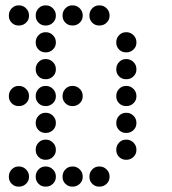

<svg xmlns="http://www.w3.org/2000/svg" viewBox="-20 -708 640 715"><path d="M49 -688Q34 -688 23.5 -677Q13 -666 13 -651V-649Q13 -634 23.5 -623.5Q34 -613 49 -613H51Q66 -613 77 -623.5Q88 -634 88 -649V-651Q88 -666 77 -677Q66 -688 51 -688ZM149 -688Q134 -688 123.5 -677Q113 -666 113 -651V-649Q113 -634 123.5 -623.5Q134 -613 149 -613H151Q166 -613 177 -623.5Q188 -634 188 -649V-651Q188 -666 177 -677Q166 -688 151 -688ZM249 -688Q234 -688 223.5 -677Q213 -666 213 -651V-649Q213 -634 223.5 -623.5Q234 -613 249 -613H251Q266 -613 277 -623.5Q288 -634 288 -649V-651Q288 -666 277 -677Q266 -688 251 -688ZM349 -688Q334 -688 323.5 -677Q313 -666 313 -651V-649Q313 -634 323.5 -623.5Q334 -613 349 -613H351Q366 -613 377 -623.5Q388 -634 388 -649V-651Q388 -666 377 -677Q366 -688 351 -688ZM149 -588Q134 -588 123.5 -577Q113 -566 113 -551V-549Q113 -534 123.5 -523.5Q134 -513 149 -513H151Q166 -513 177 -523.5Q188 -534 188 -549V-551Q188 -566 177 -577Q166 -588 151 -588ZM449 -588Q434 -588 423.5 -577Q413 -566 413 -551V-549Q413 -534 423.5 -523.5Q434 -513 449 -513H451Q466 -513 477 -523.5Q488 -534 488 -549V-551Q488 -566 477 -577Q466 -588 451 -588ZM149 -488Q134 -488 123.5 -477Q113 -466 113 -451V-449Q113 -434 123.5 -423.5Q134 -413 149 -413H151Q166 -413 177 -423.5Q188 -434 188 -449V-451Q188 -466 177 -477Q166 -488 151 -488ZM449 -488Q434 -488 423.5 -477Q413 -466 413 -451V-449Q413 -434 423.5 -423.5Q434 -413 449 -413H451Q466 -413 477 -423.5Q488 -434 488 -449V-451Q488 -466 477 -477Q466 -488 451 -488ZM49 -388Q34 -388 23.5 -377Q13 -366 13 -351V-349Q13 -334 23.5 -323.5Q34 -313 49 -313H51Q66 -313 77 -323.5Q88 -334 88 -349V-351Q88 -366 77 -377Q66 -388 51 -388ZM149 -388Q134 -388 123.5 -377Q113 -366 113 -351V-349Q113 -334 123.5 -323.5Q134 -313 149 -313H151Q166 -313 177 -323.5Q188 -334 188 -349V-351Q188 -366 177 -377Q166 -388 151 -388ZM249 -388Q234 -388 223.5 -377Q213 -366 213 -351V-349Q213 -334 223.5 -323.5Q234 -313 249 -313H251Q266 -313 277 -323.5Q288 -334 288 -349V-351Q288 -366 277 -377Q266 -388 251 -388ZM449 -388Q434 -388 423.5 -377Q413 -366 413 -351V-349Q413 -334 423.5 -323.5Q434 -313 449 -313H451Q466 -313 477 -323.5Q488 -334 488 -349V-351Q488 -366 477 -377Q466 -388 451 -388ZM149 -288Q134 -288 123.5 -277Q113 -266 113 -251V-249Q113 -234 123.5 -223.5Q134 -213 149 -213H151Q166 -213 177 -223.5Q188 -234 188 -249V-251Q188 -266 177 -277Q166 -288 151 -288ZM449 -288Q434 -288 423.5 -277Q413 -266 413 -251V-249Q413 -234 423.5 -223.5Q434 -213 449 -213H451Q466 -213 477 -223.5Q488 -234 488 -249V-251Q488 -266 477 -277Q466 -288 451 -288ZM149 -188Q134 -188 123.5 -177Q113 -166 113 -151V-149Q113 -134 123.5 -123.5Q134 -113 149 -113H151Q166 -113 177 -123.5Q188 -134 188 -149V-151Q188 -166 177 -177Q166 -188 151 -188ZM449 -188Q434 -188 423.5 -177Q413 -166 413 -151V-149Q413 -134 423.5 -123.5Q434 -113 449 -113H451Q466 -113 477 -123.5Q488 -134 488 -149V-151Q488 -166 477 -177Q466 -188 451 -188ZM49 -88Q34 -88 23.5 -77Q13 -66 13 -51V-49Q13 -34 23.5 -23.5Q34 -13 49 -13H51Q66 -13 77 -23.5Q88 -34 88 -49V-51Q88 -66 77 -77Q66 -88 51 -88ZM149 -88Q134 -88 123.5 -77Q113 -66 113 -51V-49Q113 -34 123.5 -23.5Q134 -13 149 -13H151Q166 -13 177 -23.5Q188 -34 188 -49V-51Q188 -66 177 -77Q166 -88 151 -88ZM249 -88Q234 -88 223.5 -77Q213 -66 213 -51V-49Q213 -34 223.5 -23.5Q234 -13 249 -13H251Q266 -13 277 -23.5Q288 -34 288 -49V-51Q288 -66 277 -77Q266 -88 251 -88ZM349 -88Q334 -88 323.5 -77Q313 -66 313 -51V-49Q313 -34 323.5 -23.5Q334 -13 349 -13H351Q366 -13 377 -23.5Q388 -34 388 -49V-51Q388 -66 377 -77Q366 -88 351 -88Z"/></svg>

Font: Doto Rounded
Style: Bold
Weight: 700
Monospace: yes
Version: Version 1.000